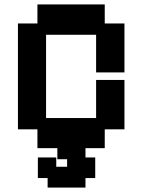

<svg xmlns="http://www.w3.org/2000/svg" viewBox="-20 -658 643 867"><path d="M149 11V-74H61V-552H149V-638H453V-552H542V-331H414V-501H188V-125H414V-297H542V-74H453V11ZM195 189V146H151V53H234V95H283V82V78V61H239V-21H366V53H410V90V109V146H366V189Z"/></svg>

Font: Pixelify Sans
Style: Bold
Weight: 700
Designer: Stefie Justprince
Foundry: Typecalism Foundryline
Version: Version 1.000